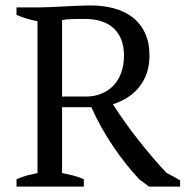

<svg xmlns="http://www.w3.org/2000/svg" viewBox="-20 -690 707 710"><path d="M209.5 -50.3Q231 -45.9 251 -40.8Q271 -35.6 290 -27.3V0H41V-27.3Q62 -36.6 81.1 -41.5Q100.1 -46.4 118.7 -50.3V-611.3Q94.7 -616.2 75.4 -622.3Q56.2 -628.4 41 -634.8V-662.6H124.5Q143.6 -662.6 167.5 -663.8Q191.4 -665 217 -666.3Q242.7 -667.5 268.1 -668.7Q293.5 -669.9 314.5 -669.9Q360.8 -669.9 400.9 -659.2Q440.9 -648.4 470.2 -626Q499.5 -603.5 516.1 -568.4Q532.7 -533.2 532.7 -484.4Q532.7 -449.7 523.2 -421.1Q513.7 -392.6 496.1 -369.9Q478.5 -347.2 453.4 -330.8Q428.2 -314.5 397.5 -304.2Q418 -272.5 441.7 -239Q465.3 -205.6 491 -173.1Q516.6 -140.6 543 -109.6Q569.3 -78.6 595.2 -51.3L646 -23.4V0H531.2L495.6 -26.4Q470.7 -52.7 446 -83.7Q421.4 -114.7 398.4 -148.7Q375.5 -182.6 355 -219.2Q334.5 -255.9 317.9 -293.5H209.5ZM293.5 -620.1Q282.2 -620.1 270 -619.9Q257.8 -619.6 246.3 -619.4Q234.9 -619.1 225.3 -618.2Q215.8 -617.2 209.5 -615.7V-333H297.4Q330.1 -333 356.2 -344Q382.3 -355 400.6 -374.8Q418.9 -394.5 428.7 -422.4Q438.5 -450.2 438.5 -484.4Q438.5 -519.5 428 -544.9Q417.5 -570.3 398.4 -587.2Q379.4 -604 352.5 -612.1Q325.7 -620.1 293.5 -620.1Z"/></svg>

Font: PT Astra Serif
Style: Regular
Weight: 400
Designer: A.Korolkova, I. Chaeva
Foundry: ParaType Ltd
Version: Version 1.002